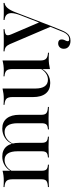

<svg xmlns="http://www.w3.org/2000/svg" viewBox="526 -994 664 1757"><g transform="rotate(-90 858.5 -115.0)"><path d="M553.2 0V-8.9Q586.3 -10.5 598 -23Q609.7 -35.5 609.7 -66.9V-285.5Q609.7 -345.2 589.5 -375.4Q569.4 -405.6 529.8 -405.6Q495.2 -405.6 466.1 -384.3Q437.1 -362.9 420.2 -323.4L419.4 -332.3Q437.9 -377.4 475.8 -402Q513.7 -426.6 561.3 -426.6Q621.8 -426.6 654.4 -385.5Q687.1 -344.4 687.1 -269.4V-66.9Q687.1 -35.5 702.4 -23Q717.7 -10.5 758.9 -8.9V0Q748.4 -0.8 730.2 -1.2Q712.1 -1.6 690.7 -2.4Q669.4 -3.2 649.2 -3.2Q621 -3.2 594 -2Q566.9 -0.8 553.2 0ZM25.8 0V-8.9Q66.1 -10.5 81.5 -22.6Q96.8 -34.7 96.8 -66.9V-335.5Q96.8 -373.4 81 -388.7Q65.3 -404 25.8 -406.5V-415.3Q40.3 -414.5 54 -413.7Q67.7 -412.9 83.1 -412.9Q108.1 -412.9 131 -415.7Q154 -418.5 175 -424.2V-66.9Q175 -34.7 187.1 -22.6Q199.2 -10.5 230.6 -8.9V0Q211.3 -0.8 186.7 -2Q162.1 -3.2 134.7 -3.2Q107.3 -3.2 79 -2Q50.8 -0.8 25.8 0ZM296.8 0V-8.9Q329.8 -10.5 341.5 -23Q353.2 -35.5 353.2 -66.9V-285.5Q353.2 -345.2 333.1 -375.4Q312.9 -405.6 273.4 -405.6Q243.5 -405.6 217.7 -389.1Q191.9 -372.6 173.4 -340.3V-350.8Q192.7 -386.3 227.8 -406.5Q262.9 -426.6 304.8 -426.6Q366.1 -426.6 398.4 -386.3Q430.6 -346 430.6 -270.2V-66.9Q430.6 -35.5 442.7 -23Q454.8 -10.5 487.1 -8.9V0Q474.2 -0.8 446.8 -2Q419.4 -3.2 391.9 -3.2Q365.3 -3.2 337.9 -2Q310.5 -0.8 296.8 0Z M977.4 12.1Q915.3 12.1 882.3 -28.6Q849.2 -69.4 849.2 -146V-335.5Q849.2 -373.4 833.5 -388.7Q817.7 -404 778.2 -406.5V-415.3Q788.7 -414.5 802.8 -413.7Q816.9 -412.9 831.5 -412.9Q856.5 -412.9 879.4 -415.7Q902.4 -418.5 927.4 -424.2V-124.2Q927.4 -67.7 948 -38.3Q968.5 -8.9 1008.9 -8.9Q1038.7 -8.9 1064.1 -25.8Q1089.5 -42.7 1108.1 -74.2L1107.3 -63.7Q1088.7 -28.2 1054.4 -8.1Q1020.2 12.1 977.4 12.1ZM1105.6 9.7V-335.5Q1105.6 -373.4 1090.7 -388.7Q1075.8 -404 1038.7 -406.5V-415.3Q1049.2 -414.5 1063.7 -413.7Q1078.2 -412.9 1091.9 -412.9Q1116.1 -412.9 1138.7 -415.7Q1161.3 -418.5 1183.9 -424.2V-79Q1183.9 -41.9 1199.6 -26.2Q1215.3 -10.5 1254.8 -8.1V0.8Q1243.5 -0.8 1228.6 -1.2Q1213.7 -1.6 1200.8 -1.6Q1175.8 -1.6 1152.8 1.2Q1129.8 4 1105.6 9.7Z M1492.7 15.3 1333.1 -358.1Q1322.6 -382.3 1306.9 -394Q1291.1 -405.6 1267.7 -405.6V-415.3Q1296 -413.7 1316.1 -413.3Q1336.3 -412.9 1358.9 -412.9Q1390.3 -412.9 1417.3 -413.3Q1444.4 -413.7 1470.2 -415.3V-405.6Q1428.2 -403.2 1418.5 -389.9Q1408.9 -376.6 1424.2 -341.9L1533.9 -85.5L1525.8 -75L1598.4 -261.3Q1616.1 -308.1 1617.3 -339.1Q1618.5 -370.2 1602.8 -386.7Q1587.1 -403.2 1554.8 -405.6V-415.3Q1573.4 -414.5 1586.7 -413.7Q1600 -412.9 1612.9 -412.9Q1625.8 -412.9 1640.3 -412.9Q1658.1 -412.9 1677.4 -413.7Q1696.8 -414.5 1710.5 -415.3V-405.6Q1684.7 -402.4 1664.1 -378.6Q1643.5 -354.8 1623.4 -301.6L1501.6 15.3ZM1365.3 197.6Q1331.5 197.6 1311.3 181Q1291.1 164.5 1291.1 136.3Q1291.1 112.9 1305.2 98.8Q1319.4 84.7 1341.1 84.7Q1358.1 84.7 1367.3 93.1Q1376.6 101.6 1376.6 116.1Q1376.6 129 1372.6 138.7Q1368.5 148.4 1364.5 156.5Q1360.5 164.5 1360.5 173.4Q1360.5 185.5 1377.4 185.5Q1400.8 185.5 1419 169Q1437.1 152.4 1450 117.7L1497.6 -0.8L1504.8 6.5L1459.7 118.5Q1448.4 146 1435.1 163.7Q1421.8 181.5 1404.8 189.5Q1387.9 197.6 1365.3 197.6Z"/></g></svg>

Font: Playfair 144pt
Style: Regular
Weight: 400
Designer: Claus Eggers Sørensen
Foundry: Claus Eggers Sørensen
Version: Version 2.001;gftools[0.9.30]